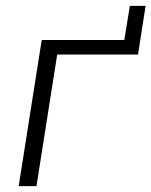

<svg xmlns="http://www.w3.org/2000/svg" viewBox="-20 -638 519 658"><path d="M44 0 123 -501H406L425 -618H479L453 -451H176L105 0Z"/></svg>

Font: Mulish Light
Style: Italic
Weight: 300
Italic angle: -9°
Designer: Vernon Adams
Foundry: Vernon Adams
Version: Version 3.603; ttfautohint (v1.8.3)